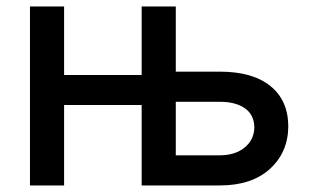

<svg xmlns="http://www.w3.org/2000/svg" viewBox="-20 -565 945 585"><path d="M71.3 0V-545.4H175.3V-336.4H411.6V-545.4H515.6V-346.7H649.9Q749.5 -346.7 803.7 -303Q857.9 -259.3 858.4 -180.2Q857.9 -101.1 802.5 -50.5Q747.1 0 649.9 0H411.6V-245.1H175.3V0ZM515.6 -254.9V-91.8H649.9Q696.3 -91.8 725.3 -115.5Q754.4 -139.2 754.9 -176.8Q754.4 -215.3 726.1 -235.1Q697.8 -254.9 649.9 -254.9Z"/></svg>

Font: Karasuma Gothic
Style: Regular
Weight: 500
Designer: Rasmus Andersson / Ryoko Nishizuka
Foundry: Genbu
Version: Version 1.00